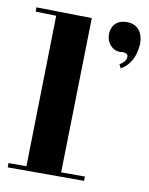

<svg xmlns="http://www.w3.org/2000/svg" viewBox="-78 -722 614 790"><g transform="rotate(10 229.0 -327.0)"><path d="M9 10H328V-8H229L243 -655L11 -659V-641L97 -639L84 -8H9ZM388 -488 396 -472C458 -506 457 -584 457 -590C455 -641 426 -664 389 -664C341 -664 324 -632 324 -601C324 -566 349 -538 382 -538C385 -538 388 -539 391 -539C405 -539 415 -536 415 -523C415 -507 400 -494 388 -488Z"/></g></svg>

Font: Purple Purse
Style: Regular
Weight: 400
Designer: Astigmatic (AOETI)
Foundry: Astigmatic (AOETI)
Version: Version 1.000